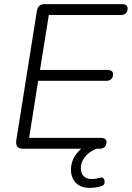

<svg xmlns="http://www.w3.org/2000/svg" viewBox="-20 -725 642 936"><path d="M91 0Q73 0 65 -9.5Q57 -19 59 -38L160 -673Q163 -689 172.5 -697Q182 -705 198 -705H574Q587 -705 594.5 -700Q602 -695 602 -684Q602 -667 593 -659.5Q584 -652 571 -652H218L175 -384H503Q516 -384 523.5 -379Q531 -374 531 -363Q531 -347 522 -339Q513 -331 499 -331H166L122 -53H470Q484 -53 491.5 -48Q499 -43 499 -32Q499 -16 489.5 -8Q480 0 467 0ZM419 191Q373 191 349.5 166Q326 141 326 103Q326 58 354.5 22.5Q383 -13 429 -34L451 0Q425 10 408.5 25Q392 40 383 57.5Q374 75 374 95Q374 119 387.5 133.5Q401 148 428 148Q437 148 446 146.5Q455 145 466 142Q477 138 482.5 142.5Q488 147 489.5 155Q491 163 488.5 170.5Q486 178 478 181Q465 186 448.5 188.5Q432 191 419 191Z"/></svg>

Font: Nunito ExtraLight Light
Style: Italic
Weight: 300
Italic angle: -9°
Version: Version 3.602